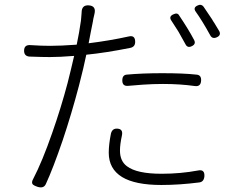

<svg xmlns="http://www.w3.org/2000/svg" viewBox="-20 -777 1033 821"><path d="M141 22Q123 16 119 10Q114 2 122 -12Q161 -87 203 -208Q241 -316 269 -422Q284 -481 297 -538Q235 -533 193 -533Q162 -533 108 -535H106Q83 -537 83 -560Q83 -587 112 -584Q157 -581 195 -581Q240 -581 308 -586Q319 -638 326 -688Q326 -691 327 -698Q329 -715 329 -723Q329 -757 361 -754Q392 -751 384 -718Q382 -711 379 -696Q378 -688 377 -684Q374 -670 368 -639Q362 -608 359 -592Q448 -603 530 -621Q558 -628 558 -598Q558 -576 536 -572Q430 -551 349 -543Q338 -489 318 -412Q286 -290 248 -177Q207 -57 176 10Q167 30 141 22ZM670 14Q558 14 502 -20Q445 -55 445 -124Q445 -158 454 -204Q459 -228 481 -227Q508 -226 501 -196Q493 -159 493 -133Q493 -88 523 -66Q565 -34 671 -34Q752 -34 827 -48Q856 -54 854 -23Q852 0 833 3Q747 14 670 14ZM814 -409Q750 -418 677 -418Q635 -418 591 -415Q571 -414 529 -410Q503 -407 503 -433Q503 -457 523 -458Q589 -464 674 -464Q765 -464 819 -458Q841 -457 840 -433Q839 -406 814 -409ZM773 -588Q764 -604 744 -640Q742 -643 739 -648Q721 -677 712 -690Q701 -707 722 -716Q739 -724 746 -711Q787 -650 810 -606Q819 -589 801 -580Q782 -570 773 -588ZM879 -626Q845 -688 817 -727Q804 -745 826 -754Q840 -761 850 -749Q860 -735 881 -703Q885 -697 887 -694Q890 -688 897 -678Q912 -654 918 -643Q926 -626 907 -617.5Q888 -609 879 -626Z"/></svg>

Font: GenSenRounded TW L
Style: Regular
Weight: 300
Version: Version 1.501;PS 1;hotconv 16.6.51;makeotf.lib2.5.65220